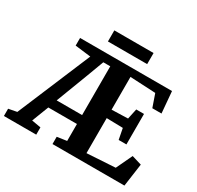

<svg xmlns="http://www.w3.org/2000/svg" viewBox="-233 -1130 1388 1350"><g transform="rotate(30 461.0 -455.0)"><path d="M-46 0V-59L21.5 -72L271 -665.5L143.5 -681V-743H890L905 -569H830.5L794.5 -672.5L587.5 -683V-417L719 -421L737 -505H800V-257.5H737L720 -345.5L587.5 -348.5V-64L817 -78L879 -209L958.5 -185L932.5 0H348.5V-59L427 -70.5V-208H194.5L142 -72L216.5 -59V0ZM220.5 -280.5H427V-676.5H370.5L319.5 -540ZM644 -909.5V-819.5H325.5V-909.5Z"/></g></svg>

Font: Merriweather 28pt ExtraBold
Style: Regular
Weight: 800
Version: Version 2.100